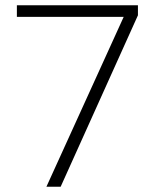

<svg xmlns="http://www.w3.org/2000/svg" viewBox="-20 -708 599 728"><path d="M156 0 449 -644H44V-688H503V-650L210 0Z"/></svg>

Font: Saira ExtraLight
Style: Regular
Weight: 200
Designer: Hector Gatti with collaboration of the Omnibus-Type team
Foundry: Omnibus-Type
Version: Version 1.100; ttfautohint (v1.8.3)